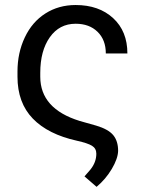

<svg xmlns="http://www.w3.org/2000/svg" viewBox="-20 -558 578 761"><path d="M279.8 -538.1Q372.1 -538.1 428.5 -486.1Q484.9 -434.1 484.9 -346.2H399.4Q399.4 -399.9 366.7 -431.9Q334 -463.9 279.8 -463.9Q215.3 -463.9 177.5 -410.4Q139.6 -356.9 139.6 -269.5V-253.9Q139.6 -127 295.9 -78.6L361.3 -60.1Q409.2 -45.9 428.7 -22.5Q448.2 1 448.2 40Q447.3 70.8 423.1 111.6Q398.9 152.3 362.8 182.6L314.9 141.1L337.9 114.7Q361.8 85.4 361.8 51.3Q361.8 30.3 344.7 19.8Q327.6 9.3 285.6 0Q170.4 -25.4 109.9 -88.1Q49.3 -150.9 49.3 -253.9V-274.4Q49.3 -348.6 78.4 -409.9Q107.4 -471.2 159.9 -504.6Q212.4 -538.1 279.8 -538.1Z"/></svg>

Font: Roboto
Style: Regular
Weight: 400
Designer: Google
Version: Version 2.134; 2016; ttfautohint (v1.6)